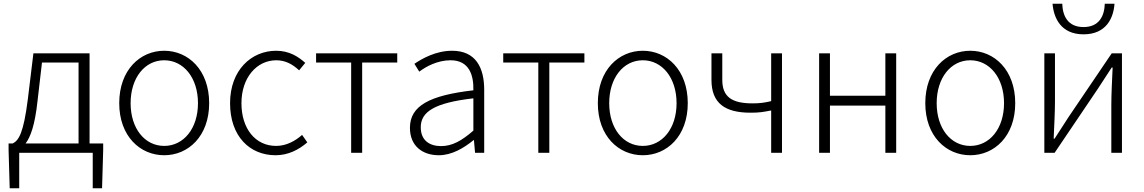

<svg xmlns="http://www.w3.org/2000/svg" viewBox="-20 -819 6133 1029"><path d="M205 -484H401V-50H117C143 -84 167 -147 181 -277ZM460 -50V-533H159L129 -286C106 -104 80 -66 48 -50H26V-15L32 190H83V0H477V190H527L533 -15V-50Z M860 13C989 13 1101 -89 1101 -266C1101 -444 989 -547 860 -547C731 -547 619 -444 619 -266C619 -89 731 13 860 13ZM860 -37C756 -37 680 -130 680 -266C680 -402 756 -496 860 -496C964 -496 1041 -402 1041 -266C1041 -130 964 -37 860 -37Z M1457 13C1524 13 1581 -16 1627 -56L1599 -96C1563 -64 1515 -37 1460 -37C1348 -37 1274 -130 1274 -266C1274 -402 1355 -496 1461 -496C1511 -496 1550 -473 1583 -442L1616 -482C1579 -515 1531 -547 1460 -547C1328 -547 1213 -444 1213 -266C1213 -89 1318 13 1457 13Z M1862 0H1921V-484H2109V-533H1674V-484H1862Z M2332 13C2400 13 2464 -24 2518 -68H2520L2526 0H2575V-338C2575 -456 2530 -547 2403 -547C2316 -547 2242 -505 2201 -477L2227 -435C2264 -463 2325 -496 2395 -496C2496 -496 2519 -414 2517 -335C2282 -308 2177 -252 2177 -134C2177 -35 2246 13 2332 13ZM2344 -36C2285 -36 2235 -64 2235 -137C2235 -219 2307 -268 2517 -292V-119C2454 -64 2403 -36 2344 -36Z M2865 0H2924V-484H3112V-533H2677V-484H2865Z M3425 13C3554 13 3666 -89 3666 -266C3666 -444 3554 -547 3425 -547C3296 -547 3184 -444 3184 -266C3184 -89 3296 13 3425 13ZM3425 -37C3321 -37 3245 -130 3245 -266C3245 -402 3321 -496 3425 -496C3529 -496 3606 -402 3606 -266C3606 -130 3529 -37 3425 -37Z M4113 0H4171V-533H4113V-277C4076 -268 4049 -265 4013 -265C3902 -265 3851 -300 3851 -391V-533H3793V-391C3793 -266 3865 -215 4002 -215C4052 -215 4071 -219 4113 -227Z M4370 0H4428V-253H4725V0H4783V-533H4725V-306H4428V-533H4370Z M5180 13C5309 13 5421 -89 5421 -266C5421 -444 5309 -547 5180 -547C5051 -547 4939 -444 4939 -266C4939 -89 5051 13 5180 13ZM5180 -37C5076 -37 5000 -130 5000 -266C5000 -402 5076 -496 5180 -496C5284 -496 5361 -402 5361 -266C5361 -130 5284 -37 5180 -37Z M5577 0H5632L5863 -342C5884 -374 5917 -424 5938 -457H5943C5940 -386 5936 -315 5936 -256V0H5993V-533H5938L5707 -192C5686 -159 5653 -109 5632 -76H5627C5630 -147 5634 -219 5634 -276V-533H5577ZM5787 -635C5910 -635 5948 -724 5953 -799H5901C5899 -735 5872 -674 5787 -674C5702 -674 5675 -735 5673 -799H5621C5627 -724 5665 -635 5787 -635Z"/></svg>

Font: Genne Gothic Light
Style: Regular
Weight: 300
Designer: Ryoko NISHIZUKA (kana & ideographs); Paul D. Hunt (Latin, Greek & Cyrillic); Wenlong ZHANG (bopomofo); Sandoll Communica
Foundry: Adobe Systems Incorporated
Version: Version 1.004;PS 1.004;hotconv 16.6.51;makeotf.lib2.5.65220